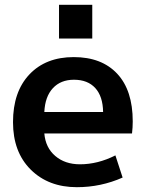

<svg xmlns="http://www.w3.org/2000/svg" viewBox="-20 -767 610 797"><path d="M225 -607V-747H363V-607ZM164 -302H408Q407 -367 375.5 -401.5Q344 -436 287 -436Q232 -436 199.5 -401Q167 -366 164 -302ZM164 -213Q169 -154 209.5 -119.5Q250 -85 312 -85Q386 -85 459 -122L489 -30Q399 10 299 10Q181 10 107.5 -63Q34 -136 34 -260Q34 -386 102 -458Q170 -530 286 -530Q402 -530 466.5 -461Q531 -392 531 -263Q531 -238 528 -213Z"/></svg>

Font: Mplus 1p Bold
Style: Bold
Weight: 700
Version: Version 1.061